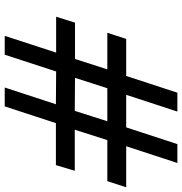

<svg xmlns="http://www.w3.org/2000/svg" viewBox="1 -773 772 814"><g transform="rotate(90 387.0 -366.0)"><path d="M51 -218 76 -298H230L274 -435H119L145 -515H302L373 -732H453L382 -515H520L591 -732H671L600 -515H774L748 -435H574L530 -297H704L680 -217H502L431 0H351L422 -217L283 -218L212 0H132L203 -218ZM310 -298 450 -297 494 -435H354Z"/></g></svg>

Font: Exo
Style: DemiBoldItalic
Weight: 600
Designer: Natanael Gama
Version: Version 1